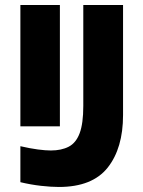

<svg xmlns="http://www.w3.org/2000/svg" viewBox="-20 -734 570 763"><path d="M214 9Q183 9 143 4.5Q103 0 61 -10V-153Q100 -144 130.5 -140Q161 -136 182 -136Q224 -136 253 -151Q282 -166 296.5 -204.5Q311 -243 311 -313V-714H469V-277Q469 -145 408 -68Q347 9 214 9ZM61 -232V-714H218V-232Z"/></svg>

Font: Noto Sans Mono Condensed Black
Style: Regular
Weight: 900
Width: 3
Designer: Monotype Design Team
Foundry: Monotype Imaging Inc.
Version: Version 2.014